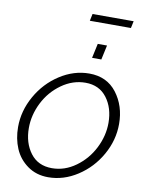

<svg xmlns="http://www.w3.org/2000/svg" viewBox="-114 -1182 950 1265"><g transform="rotate(10 361.0 -550.0)"><path d="M390 -1058 400 -1105H675L665 -1058ZM447 -820 468 -917H530L509 -820ZM46 -287Q46 -395 102 -494.5Q158 -594 251.5 -654.5Q345 -715 448 -715Q566 -715 632 -628.5Q698 -542 698 -421Q698 -313 642.5 -214.5Q587 -116 494 -55.5Q401 5 298 5Q218 5 159.5 -37Q101 -79 73.5 -144Q46 -209 46 -287ZM628 -416Q628 -516 577 -583.5Q526 -651 434 -651Q349 -651 274.5 -598Q200 -545 158.5 -462.5Q117 -380 117 -293Q117 -193 168 -125.5Q219 -58 312 -58Q397 -58 471 -111.5Q545 -165 586.5 -247.5Q628 -330 628 -416Z"/></g></svg>

Font: Raleway-v4020
Style: Italic
Weight: 400
Italic angle: -12°
Designer: Matt McInerney, Pablo Impallari, Rodrigo Fuenzalida
Foundry: Matt McInerney, Pablo Impallari, Rodrigo Fuenzalida
Version: Version 4.020;PS 004.020;hotconv 1.0.88;makeotf.lib2.5.64775